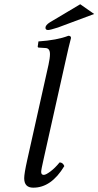

<svg xmlns="http://www.w3.org/2000/svg" viewBox="-20 -865 459 895"><path d="M204.1 -725.1Q191.9 -725.1 191.9 -735.8Q191.9 -748 212.9 -761.2L354 -845.2L418.9 -799.8L250 -736.8Q213.9 -725.1 204.1 -725.1ZM286.1 -583 184.1 -127Q171.9 -73.7 171.9 -64Q171.9 -49.8 184.1 -49.8Q193.8 -49.8 215.3 -65.9Q236.8 -82 257.8 -107.9Q272.9 -107.9 279.8 -90.8Q218.8 10.3 134.8 9.8Q92.8 9.8 92.8 -34.2Q92.8 -56.2 106.9 -119.1L206.1 -563Q212.9 -593.8 212.9 -612.8Q212.9 -640.6 191.9 -641.1L161.1 -643.1Q156.2 -643.1 155.8 -647.9L159.2 -671.9Q246.1 -677.7 298.8 -698.2Q311 -698.2 311 -688Q300.3 -647.9 286.1 -583Z"/></svg>

Font: Linux Libertine
Style: Italic
Weight: 400
Italic angle: -12°
Designer: Philipp H. Poll
Foundry: Philipp H. Poll
Version: Version 5.1.6 ; ttfautohint (v0.9)